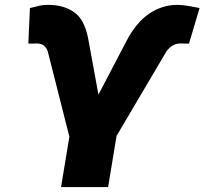

<svg xmlns="http://www.w3.org/2000/svg" viewBox="-20 -757 828 777"><path d="M227.1 0 260.7 -204.1 173.8 -546.9Q169.9 -562 158.7 -571.5Q147.5 -581.1 128.9 -581.1Q121.1 -581.1 108.4 -580.6Q95.7 -580.1 94.7 -581.1L101.1 -724.6Q116.2 -727.5 133.8 -732.4Q151.4 -737.3 175.8 -737.3Q237.8 -737.3 280.3 -707.5Q322.8 -677.7 337.4 -597.7L378.4 -374L491.2 -589.8Q531.2 -666.5 584 -701.9Q636.7 -737.3 698.2 -737.3Q718.8 -737.3 745.4 -732.4Q772 -727.5 787.6 -724.6L745.1 -581.1Q743.2 -580.1 730.2 -580.6Q717.3 -581.1 710.9 -581.1Q689.9 -581.1 675 -570.3Q660.2 -559.6 652.3 -546.9L451.7 -207L417.5 0Z"/></svg>

Font: Inter 18pt Black
Style: Italic
Weight: 900
Italic angle: -9.3988°
Designer: Rasmus Andersson
Foundry: rsms
Version: Version 4.001;git-66647c0bb